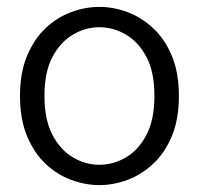

<svg xmlns="http://www.w3.org/2000/svg" viewBox="-20 -525 577 557"><path d="M268 12Q228 12 187 -3Q146 -18 112.5 -49.5Q79 -81 58.5 -130Q38 -179 38 -247Q38 -314 58.5 -363Q79 -412 112.5 -443.5Q146 -475 187 -490Q228 -505 268 -505Q309 -505 349.5 -490Q390 -475 424 -443.5Q458 -412 478.5 -363Q499 -314 499 -247Q499 -179 478.5 -130Q458 -81 424 -49.5Q390 -18 349.5 -3Q309 12 268 12ZM268 -47Q309 -47 345.5 -68.5Q382 -90 405 -134Q428 -178 428 -247Q428 -316 405 -359.5Q382 -403 345.5 -424.5Q309 -446 268 -446Q228 -446 191.5 -424.5Q155 -403 132 -359.5Q109 -316 109 -247Q109 -178 132 -134Q155 -90 191.5 -68.5Q228 -47 268 -47Z"/></svg>

Font: Atkinson Hyperlegible Next Light
Style: Regular
Weight: 300
Designer: Elliott Scott, Megan Eiswerth, Linus Boman, Theodore Petrosky, Letters from Sweden
Foundry: Applied Design Works, Letters from Sweden
Version: Version 2.001